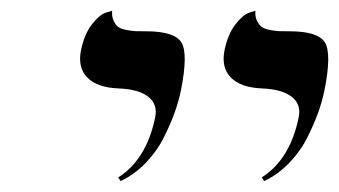

<svg xmlns="http://www.w3.org/2000/svg" viewBox="-20 -579 629 356"><path d="M469.7 -243.2 465.3 -250Q517.6 -283.2 533.7 -360.8Q539.1 -385.3 521 -399.4Q502.9 -413.6 466.3 -415Q426.3 -416.5 408 -435.3Q389.6 -454.1 396.5 -486.8Q402.8 -516.6 417.2 -534.7Q431.6 -552.7 442.9 -555.7L453.6 -559.1Q452.6 -548.3 456.5 -540.5Q460.4 -532.7 465.3 -529.1Q470.2 -525.4 480.7 -523.4Q491.2 -521.5 497.6 -521.2Q503.9 -521 516.6 -521Q569.8 -521 582.5 -500.2Q595.2 -479.5 581.5 -411.1Q577.6 -392.1 570.3 -371.3Q563 -350.6 550.3 -325Q537.6 -299.3 516.6 -277.3Q495.6 -255.4 469.7 -243.2ZM203.6 -243.2 199.2 -250Q251.5 -283.2 267.6 -360.8Q272.9 -385.3 255.1 -399.4Q237.3 -413.6 200.2 -415Q160.2 -416.5 141.8 -435.3Q123.5 -454.1 130.4 -486.8Q136.7 -516.6 151.1 -534.7Q165.5 -552.7 176.8 -555.7L188 -559.1Q187 -548.3 190.7 -540.5Q194.3 -532.7 199.2 -529.1Q204.1 -525.4 214.6 -523.4Q225.1 -521.5 231.7 -521.2Q238.3 -521 250.5 -521Q303.7 -521 316.4 -500.2Q329.1 -479.5 315.4 -411.1Q311.5 -392.1 304.2 -371.3Q296.9 -350.6 284.2 -325Q271.5 -299.3 250.5 -277.3Q229.5 -255.4 203.6 -243.2Z"/></svg>

Font: Linux Biolinum
Style: Italic
Weight: 400
Italic angle: -12°
Designer: Philipp H. Poll
Foundry: Philipp H. Poll
Version: Version 1.1.3 ; ttfautohint (v0.9)